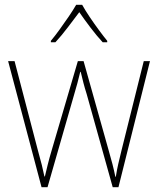

<svg xmlns="http://www.w3.org/2000/svg" viewBox="-20 -783 662 804"><path d="M343 -389Q335 -414 329.5 -435.5Q324 -457 318 -482H316Q310 -457 304 -434.5Q298 -412 291 -389L179 1H154L14 -527H41L138 -156Q149 -117 155 -92.5Q161 -68 166 -44H168Q173 -65 179.5 -92Q186 -119 198 -159L306 -527H330L434 -157Q444 -123 451 -95.5Q458 -68 463 -43H465Q470 -74 475 -95.5Q480 -117 489 -154L582 -527H608L476 1H452ZM324 -763Q336 -741 355.5 -712Q375 -683 395 -656Q415 -629 429 -612V-606H410Q385 -633 358.5 -668Q332 -703 312 -732Q291 -704 264 -668.5Q237 -633 212 -606H193V-612Q209 -631 229 -658.5Q249 -686 268 -714Q287 -742 299 -763Z"/></svg>

Font: Noto Sans Myanmar SemiCondensed Thin
Style: Regular
Weight: 100
Width: 4
Designer: Monotype Design Team
Foundry: Monotype Imaging Inc.
Version: Version 2.107; ttfautohint (v1.8.4.7-5d5b)